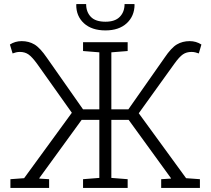

<svg xmlns="http://www.w3.org/2000/svg" viewBox="-20 -917 1031 937"><path d="M30.8 0V-42.5L97.7 -47.4L330.6 -366.7L161.1 -605.5Q136.2 -639.6 118.7 -651.6Q101.1 -663.6 77.1 -663.6Q66.9 -663.6 58.1 -661.4Q49.3 -659.2 41.5 -656.2L28.3 -699.7Q53.7 -716.3 85.9 -716.3Q120.6 -716.3 147.9 -700.2Q175.3 -684.1 209 -634.8L385.3 -383.3H464.8V-661.6L385.3 -668V-710.9H603V-668L523.4 -661.6V-383.3H606.4L782.7 -634.8Q815.9 -684.1 843.3 -700.2Q870.6 -716.3 905.8 -716.3Q937 -716.3 962.9 -699.7L950.2 -656.2Q941.9 -659.2 933.1 -661.4Q924.3 -663.6 914.6 -663.6Q890.1 -663.6 872.6 -651.6Q855 -639.6 830.6 -605.5L657.2 -364.3L888.2 -47.4L955.6 -42.5V0H766.6V-42.5L814 -45.4V-47.9L607.9 -332H523.4V-48.8L603 -42.5V0H385.3V-42.5L464.8 -48.8V-332H378.4L171.9 -47.9V-45.4L219.7 -42.5V0ZM494.6 -768.6Q427.7 -768.6 389.6 -803.5Q351.6 -838.4 352.1 -894L353 -897H400.4Q400.4 -858.9 423.1 -835Q445.8 -811 494.6 -811Q541.5 -811 564.7 -835Q587.9 -858.9 587.9 -897H635.7L636.7 -894Q636.2 -838.4 598.4 -803.5Q560.5 -768.6 494.6 -768.6Z"/></svg>

Font: Roboto Slab Light
Style: Regular
Weight: 300
Designer: Google
Version: Version 2.000; ttfautohint (v1.8.1.43-b0c9)